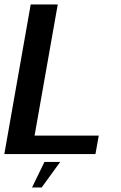

<svg xmlns="http://www.w3.org/2000/svg" viewBox="-30 -695 548 866"><path d="M-10.5 0H400.5L415.5 -83.5H126L230.5 -675H108.5ZM114.5 150.5H158L241.5 35.5H170.5Z"/></svg>

Font: Anybody UltraCondensed Thin Medium
Style: Italic
Weight: 500
Italic angle: -10°
Version: Version 1.111